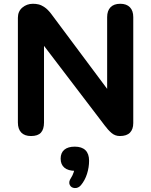

<svg xmlns="http://www.w3.org/2000/svg" viewBox="-20 -698 786 997"><path d="M72.9 -61.6V-605.8Q72.9 -639.1 95.9 -658.6Q118.9 -678 150.2 -678.4Q166.1 -678.6 180.8 -675Q195.4 -671.4 211.6 -660.3Q227.9 -649.3 245.1 -627L558.5 -206.9H536.4V-609.2Q536.4 -642.3 554 -660.4Q571.5 -678.4 604.6 -678.4Q636.9 -678.4 654.5 -660.4Q672 -642.3 672 -609.2V-59Q672 -26.9 654.9 -9.2Q637.7 8.4 602.5 8.4Q577.9 8.4 559.4 -7.3Q541 -22.9 522.2 -48.3L516 -56.6L184.9 -490.9H208.5V-61.6Q208.5 -26.9 192.5 -9.2Q176.6 8.4 141.1 8.4Q108 8.4 90.5 -9.6Q72.9 -27.7 72.9 -61.6ZM348.7 226Q357.5 212.6 362.8 195.9Q368.1 179.3 368.1 165.7L371.1 189.1Q333.8 189.1 314.4 172.7Q294.9 156.3 294.9 125.8Q294.9 95.6 314 79.5Q333 63.5 368.5 63.5Q404.8 63.5 423.7 82Q442.6 100.6 442.6 136.8Q442.6 171 431.8 205Q421 238.9 400.2 263.7Q386.4 279.7 367.8 278.5Q349.3 277.3 342.1 261.8Q334.9 246.3 348.7 226Z"/></svg>

Font: SN Pro Thin
Style: Regular
Weight: 200
Designer: Tobias Whetton
Foundry: Supernotes
Version: Version 1.003;Glyphs 3.3 (3324)